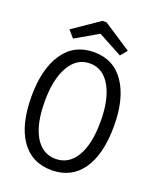

<svg xmlns="http://www.w3.org/2000/svg" viewBox="-148 -878 795 976"><g transform="rotate(20 250.0 -390.0)"><path d="M250 11Q143 11 85 -72Q27 -155 27 -308Q27 -456 85 -541.5Q143 -627 250 -627Q357 -627 415 -541.5Q473 -456 473 -308Q473 -155 415 -72Q357 11 250 11ZM250 -50Q321 -50 361 -117Q401 -184 401 -308Q401 -426 361 -496Q321 -566 250 -566Q179 -566 139 -496Q99 -426 99 -308Q99 -184 139 -117Q179 -50 250 -50ZM125 -655 92 -693 235 -791H257L408 -692L378 -656L248 -726Z"/></g></svg>

Font: Inconsolata Nerd Font Mono
Style: Regular
Weight: 400
Monospace: yes
Designer: Raph Levien, Cyreal, Brenton Simpson
Foundry: Raph Levien, Cyreal, Google
Version: Version 3.000; ttfautohint (v1.8.3);Nerd Fonts 3.0.2